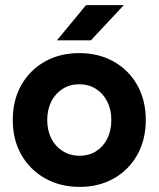

<svg xmlns="http://www.w3.org/2000/svg" viewBox="-20 -720 621 752"><path d="M292 12Q216 12 156.5 -21.5Q97 -55 63.5 -114Q30 -173 30 -250Q30 -327 63 -386Q96 -445 155 -478.5Q214 -512 290 -512Q367 -512 426 -478.5Q485 -445 518 -386Q551 -327 551 -250Q551 -173 518 -114Q485 -55 426.5 -21.5Q368 12 292 12ZM292 -110Q329 -110 357 -128Q385 -146 400.5 -177.5Q416 -209 416 -250Q416 -291 400 -322.5Q384 -354 355.5 -372Q327 -390 290 -390Q254 -390 225.5 -372Q197 -354 181 -322.5Q165 -291 165 -250Q165 -209 181 -177.5Q197 -146 226 -128Q255 -110 292 -110ZM203 -562 317 -700H465L336 -562Z"/></svg>

Font: Figtree
Style: Bold
Weight: 700
Designer: Erik Kennedy
Foundry: Erik Kennedy
Version: Version 2.001;gftools[0.9.30]